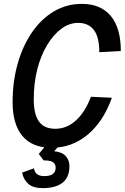

<svg xmlns="http://www.w3.org/2000/svg" viewBox="-20 -746 643 990"><path d="M246 16Q147 16 96 -44.5Q45 -105 45 -219Q45 -325 71 -417Q97 -509 144.5 -578.5Q192 -648 257.5 -687Q323 -726 402 -726Q499 -726 551 -664Q603 -602 603 -483L492 -477Q492 -555 464 -591.5Q436 -628 383 -628Q337 -628 296 -597.5Q255 -567 222.5 -513Q190 -459 172 -387.5Q154 -316 154 -233Q154 -158 180.5 -120Q207 -82 266 -82Q324 -82 371.5 -125Q419 -168 449 -247L557 -242Q513 -119 432 -51.5Q351 16 246 16ZM201 224Q151 224 126 202Q101 180 94 144L155 122Q159 143 171.5 152.5Q184 162 209 162Q267 162 267 118Q267 102 255 91.5Q243 81 205 81L180 48L228 -10H300L259 34Q298 37 318 58Q338 79 338 110Q338 169 302 196.5Q266 224 201 224Z"/></svg>

Font: Geist Mono Medium
Style: Italic
Weight: 500
Italic angle: -12°
Monospace: yes
Designer: Basement.studio, Andrés Briganti, Mateo Zaragoza
Foundry: Basement.studio, Vercel, Andrés Briganti, Guido Ferreyra, Mateo Zaragoza
Version: Version 1.500; ttfautohint (v1.8.4.7-5d5b)